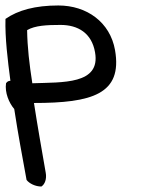

<svg xmlns="http://www.w3.org/2000/svg" viewBox="-46 -631 550 701"><path d="M-24 -327C-29 -293 -13 -255 6 -233C21 -135 34 -68 51 26C61 39 83 50 105 50C118 42 125 22 121 0C106 -86 91 -171 78 -255C289 -255 402 -287 374 -448C356 -550 271 -611 167 -611C83 -611 20 -594 -26 -562C-28 -494 -18 -412 -8 -336C-15 -336 -20 -333 -24 -327ZM72 -327C61 -398 54 -458 53 -521C82 -538 125 -540 175 -540C239 -540 289 -510 301 -440C322 -322 182 -331 72 -327Z"/></svg>

Font: Snowfall
Style: OpObl
Weight: 400
Designer: Jasper
Foundry: Cannot Into Space Fonts
Version: Version 0.9